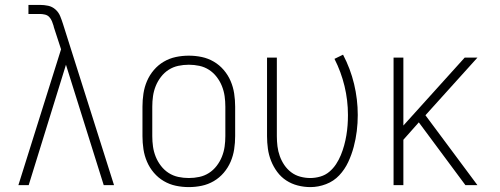

<svg xmlns="http://www.w3.org/2000/svg" viewBox="-20 -755 2040 783"><path d="M55 0 229 -554 199 -646Q199 -646 199 -646.5Q199 -647 199 -647Q199 -647 199 -647.5Q199 -648 199 -648Q196 -658 192 -668Q188 -678 181 -685.5Q174 -693 163.5 -695.5Q153 -698 143 -698H96V-735H143Q160 -735 176.5 -731.5Q193 -728 206 -716.5Q219 -705 225.5 -689Q232 -673 237 -657L445 0H403L249 -491L97 0Z M750 8Q723 8 697 2.5Q671 -3 648 -16.5Q625 -30 607.5 -50.5Q590 -71 579.5 -95.5Q569 -120 565 -146.5Q561 -173 561 -200V-320Q561 -347 565 -373.5Q569 -400 579.5 -424.5Q590 -449 607.5 -469.5Q625 -490 648 -503.5Q671 -517 697 -522.5Q723 -528 750 -528Q777 -528 803 -522.5Q829 -517 852 -503.5Q875 -490 892.5 -469.5Q910 -449 920.5 -424.5Q931 -400 935 -373.5Q939 -347 939 -320V-200Q939 -173 935 -146.5Q931 -120 920.5 -95.5Q910 -71 892.5 -50.5Q875 -30 852 -16.5Q829 -3 803 2.5Q777 8 750 8ZM750 -29Q772 -29 793 -33.5Q814 -38 832 -49.5Q850 -61 863.5 -78.5Q877 -96 885 -116Q893 -136 896 -157Q899 -178 899 -200V-320Q899 -342 896 -363Q893 -384 885 -404Q877 -424 863.5 -441.5Q850 -459 832 -470.5Q814 -482 793 -486.5Q772 -491 750 -491Q728 -491 707 -486.5Q686 -482 668 -470.5Q650 -459 636.5 -441.5Q623 -424 615 -404Q607 -384 604 -363Q601 -342 601 -320V-200Q601 -178 604 -157Q607 -136 615 -116Q623 -96 636.5 -78.5Q650 -61 668 -49.5Q686 -38 707 -33.5Q728 -29 750 -29Z M1246 8Q1220 8 1194.5 1.5Q1169 -5 1147.5 -19Q1126 -33 1110.5 -54Q1095 -75 1085.5 -99Q1076 -123 1072.5 -148.5Q1069 -174 1069 -200V-520H1109V-200Q1109 -179 1111.5 -158.5Q1114 -138 1121 -118.5Q1128 -99 1139.5 -82Q1151 -65 1167.5 -52.5Q1184 -40 1204.5 -34.5Q1225 -29 1245 -29Q1266 -29 1286.5 -35Q1307 -41 1323 -54.5Q1339 -68 1350.5 -85.5Q1362 -103 1370 -122.5Q1378 -142 1383.5 -162Q1389 -182 1392.5 -203Q1396 -224 1397.5 -244.5Q1399 -265 1399 -286Q1399 -346 1385 -404Q1371 -462 1344 -515L1379 -532Q1409 -475 1424 -412.5Q1439 -350 1439 -286Q1439 -253 1435 -220.5Q1431 -188 1422.5 -156Q1414 -124 1400 -94Q1386 -64 1363.5 -40Q1341 -16 1309.5 -4Q1278 8 1246 8Z M1585 0V-520H1625V-243L1875 -520H1927L1715 -285L1927 0H1878L1688 -256L1625 -185V0Z"/></svg>

Font: Iosevka SS04 Extralight
Style: Regular
Weight: 200
Monospace: yes
Designer: Belleve Invis
Foundry: Belleve Invis
Version: Version 19.0.0; ttfautohint (v1.8.4)